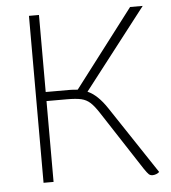

<svg xmlns="http://www.w3.org/2000/svg" viewBox="-51 -747 713 802"><g transform="rotate(-5 305.0 -346.0)"><path d="M585 -3Q580 2 572 5Q564 8 557 8Q547 8 541 2.5Q535 -3 522 -22L361 -269Q341 -300 325 -314.5Q309 -329 287.5 -334Q266 -339 227 -339H142V0H100V-700H142V-377H242Q254 -377 276 -375L524 -700H577L316 -363Q358 -345 397 -286Z"/></g></svg>

Font: Krub ExtraLight
Style: Regular
Weight: 275
Designer: Ekaluck Peanpanawate
Foundry: Cadson Demak Co.,Ltd.
Version: Version 1.000; ttfautohint (v1.6)